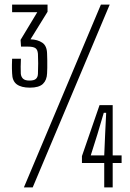

<svg xmlns="http://www.w3.org/2000/svg" viewBox="-20 -820 570 840"><path d="M111 -436.5Q73 -436.5 53.2 -451.2Q33.5 -466 33 -499Q32.5 -512.5 32.2 -520.2Q32 -528 32.2 -536.8Q32.5 -545.5 33 -563H71.5Q70.5 -546.5 70.5 -528Q70.5 -509.5 71 -498Q72 -484.5 80.5 -476Q89 -467.5 109 -467.5Q129 -467.5 137.2 -475Q145.5 -482.5 146 -497Q147 -525 147 -543Q147 -561 146 -584.5Q144.5 -603 134.8 -609.5Q125 -616 103.5 -616H72L70 -645.5L143 -766.5H33V-800H188V-768.5L113.5 -648Q144.5 -647 165 -633.2Q185.5 -619.5 186 -584.5Q186.5 -573.5 186.8 -556.2Q187 -539 186.8 -523.2Q186.5 -507.5 186 -499.5Q185 -469.5 167.8 -453Q150.5 -436.5 111 -436.5ZM84.5 0 421.5 -800H460L123 0ZM473 -360V-140H512V-107H473V0H436V-107H338.5V-137L415.5 -360ZM436 -140 440 -233.5 444.5 -326.5H434L406.5 -233.5L377 -140Z"/></svg>

Font: Big Shoulders Text ExtraLight
Style: Regular
Weight: 250
Version: Version 2.002